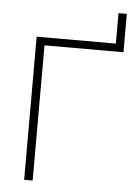

<svg xmlns="http://www.w3.org/2000/svg" viewBox="-58 -899 657 942"><g transform="rotate(5 270.5 -427.5)"><path d="M97 0V-705H487V-855H528V-666H139V0Z"/></g></svg>

Font: Mulish ExtraLight
Style: Regular
Weight: 200
Designer: Vernon Adams
Foundry: Vernon Adams
Version: Version 3.603